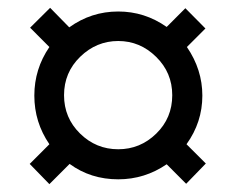

<svg xmlns="http://www.w3.org/2000/svg" viewBox="-20 -576 596 486"><path d="M66.9 -334Q66.9 -401.4 105 -457L56.2 -505.9L106.9 -556.2L155.3 -506.8Q210.9 -546.9 279.3 -546.9Q346.2 -546.9 401.9 -507.8L449.2 -555.2L500 -503.9L453.1 -457Q492.2 -399.9 492.2 -334Q492.2 -266.6 452.1 -210.9L501 -162.1L451.2 -110.8L401.9 -160.2Q346.2 -122.1 279.3 -122.1Q209.5 -122.1 156.2 -161.1L105 -109.9L55.2 -161.1L105 -210.9Q66.9 -266.6 66.9 -334ZM142.1 -335Q142.1 -277.8 182.6 -238Q223.1 -198.2 279.3 -198.2Q335 -198.2 375.5 -237.8Q416 -277.3 416 -335Q416 -392.1 375.2 -432.1Q334.5 -472.2 279.3 -472.2Q224.1 -472.2 183.1 -432.4Q142.1 -392.6 142.1 -335Z"/></svg>

Font: Liberation Sans
Style: Regular
Weight: 400
Designer: Steve Matteson
Foundry: Ascender Corporation
Version: Version 2.00.1